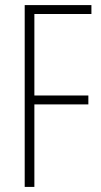

<svg xmlns="http://www.w3.org/2000/svg" viewBox="-20 -734 398 754"><path d="M115 0V-324H327V-359H115V-679H339V-714H77V0Z"/></svg>

Font: Noto Sans Ethiopic ExtraCondensed ExtraLight
Style: Regular
Weight: 200
Width: 2
Designer: Monotype Design Team
Foundry: Monotype Imaging Inc.
Version: Version 2.102